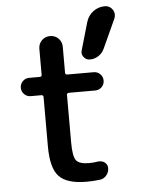

<svg xmlns="http://www.w3.org/2000/svg" viewBox="-56 -877 674 909"><g transform="rotate(-5 280.5 -422.0)"><path d="M476.6 -832Q500 -832 513.7 -811.5Q520.5 -799.8 520.5 -788.1Q520.5 -779.3 516.6 -769.5L453.1 -630.9Q443.4 -610.4 424.8 -598.6Q406.2 -586.9 384.8 -586.9Q366.2 -586.9 355.5 -601.6Q347.7 -611.3 347.7 -622.1Q347.7 -627.9 349.6 -633.8L387.7 -765.6Q396.5 -794.9 420.9 -813.5Q445.3 -832 476.6 -832ZM261.7 -535.2Q261.7 -525.4 271.5 -525.4H396.5Q415 -525.4 427.7 -512.7Q440.4 -500 440.4 -481.9Q440.4 -463.9 427.7 -451.2Q415 -438.5 396.5 -438.5H271.5Q261.7 -438.5 261.7 -428.7V-203.1Q261.7 -136.7 276.9 -117.7Q292 -98.6 337.9 -98.6Q359.4 -98.6 381.8 -102.5Q385.7 -102.5 388.7 -102.5Q401.4 -102.5 412.1 -94.7Q425.8 -84 425.8 -67.4Q425.8 -47.9 413.1 -32.7Q400.4 -17.6 381.8 -15.6Q350.6 -11.7 318.4 -11.7Q225.6 -11.7 188 -51.3Q150.4 -90.8 150.4 -194.3V-428.7Q150.4 -438.5 140.6 -438.5H89.8Q72.3 -438.5 59.6 -451.2Q46.9 -463.9 46.9 -481.9Q46.9 -500 59.6 -512.7Q72.3 -525.4 89.8 -525.4H140.6Q150.4 -525.4 150.4 -535.2V-658.2Q150.4 -681.6 166.5 -697.8Q182.6 -713.9 206.1 -713.9Q229.5 -713.9 245.6 -697.8Q261.7 -681.6 261.7 -658.2Z"/></g></svg>

Font: Gen Jyuu GothicX Medium
Style: Regular
Weight: 500
Designer: Ryoko NISHIZUKA (kana &amp; ideographs); Paul D. Hunt (Latin, Greek &amp; Cyrillic); Wenlong ZHANG (bopomofo); Sandoll C
Version: Version 1.058.20140828